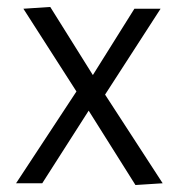

<svg xmlns="http://www.w3.org/2000/svg" viewBox="-20 -525 532 550"><path d="M234 -208 101 0H26L199 -263L47 -500L124 -505L246 -310L365 -500H440L281 -254L446 0L368 5Z"/></svg>

Font: Antic
Style: Regular
Weight: 400
Designer: Santiago Orozco
Foundry: Typemade
Version: Version 1.0012